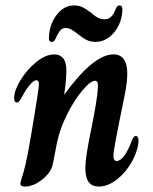

<svg xmlns="http://www.w3.org/2000/svg" viewBox="-20 -676 561 706"><path d="M55 -1Q55 -5 60 -22Q65 -35 74 -72Q81 -101 94 -177Q107 -253 118 -325Q123 -357 123 -366Q123 -381 114 -381Q105 -381 91 -365.5Q77 -350 61 -320Q57 -312 52 -305.5Q47 -299 42 -299Q32 -299 32 -316Q32 -343 55.5 -381.5Q79 -420 113.5 -448Q148 -476 180 -476Q200 -476 212 -462Q224 -448 224 -418Q224 -379 216 -329H217Q324 -476 397 -476Q448 -476 448 -405Q448 -374 439 -329Q415 -212 406 -163.5Q397 -115 397 -105Q397 -84 409 -84Q437 -84 466 -162Q472 -176 479 -176Q491 -176 489 -151Q485 -116 463 -78Q441 -40 408.5 -15Q376 10 343 10Q294 10 294 -56Q294 -82 300 -119Q306 -156 318 -214Q326 -253 332.5 -292Q339 -331 340 -355V-363Q340 -379 330 -379Q313 -379 283 -343.5Q253 -308 226.5 -255Q200 -202 190 -153L174 -72Q168 -42 135.5 -16Q103 10 71 10Q55 10 55 -1ZM160 -534Q160 -583 187 -619.5Q214 -656 252 -656Q271 -656 284.5 -649Q298 -642 315 -629Q328 -617 339.5 -611Q351 -605 365 -605Q389 -605 402 -635Q407 -647 410 -651.5Q413 -656 420 -656Q430 -656 430 -642Q430 -611 416.5 -583Q403 -555 380.5 -538.5Q358 -522 332 -522Q312 -522 297.5 -529.5Q283 -537 266 -551Q252 -562 242 -567.5Q232 -573 221 -573Q211 -573 204.5 -567Q198 -561 190 -546Q188 -542 184.5 -534.5Q181 -527 178 -524.5Q175 -522 170 -522Q160 -522 160 -534Z"/></svg>

Font: Charm
Style: Bold
Weight: 700
Designer: Katatrad Aksorn Co.,Ltd.
Foundry: Cadson Demak Co.,Ltd.
Version: Version 1.001